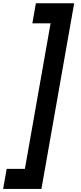

<svg xmlns="http://www.w3.org/2000/svg" viewBox="-34 -958 502 1196"><path d="M224 219H-14.5L7.5 94H121L281 -812.5H167.5L189.5 -937.5H428Z"/></svg>

Font: Russisch Sans ExtraBold
Style: Italic
Weight: 800
Width: 4
Italic angle: -10°
Designer: Michael Sharanda (font) & Cristiano Sobral (main changes)
Foundry: Michael Sharanda
Version: Version 2.00;September 8, 2020;FontCreator 13.0.0.2681 64-bi